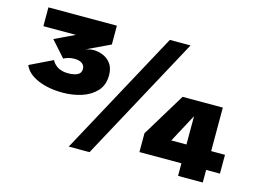

<svg xmlns="http://www.w3.org/2000/svg" viewBox="-94 -870 1405 1040"><g transform="rotate(15 608.0 -350.0)"><path d="M252.5 -273.5Q171.5 -273.5 112.2 -299.2Q53 -325 34.5 -370L162 -432Q189 -382.5 253.5 -382.5Q285.5 -382.5 305.8 -392.2Q326 -402 326 -425Q326 -446 310.2 -456.8Q294.5 -467.5 267.5 -467.5Q249.5 -467.5 233.2 -462.8Q217 -458 208 -452.5L129 -541L241.5 -594.5H59V-700H443V-594.5L308 -530.5Q316 -534 330.5 -537Q345 -540 354.5 -540Q382 -540 409 -529Q436 -518 453.8 -493.5Q471.5 -469 471.5 -429Q471.5 -374.5 439.8 -340Q408 -305.5 358 -289.5Q308 -273.5 252.5 -273.5ZM360.5 0 740 -700H856L477 0ZM973.5 0V-70.5H738V-176L886.5 -420H1112V-176H1189.5V-70.5H1112V0ZM888.5 -176H973.5V-333H972.5Z"/></g></svg>

Font: Trispace SemiExpanded ExtraBold
Style: Regular
Weight: 800
Width: 6
Designer: Tyler Finck
Foundry: Etcetera Type Company
Version: Version 1.210; ttfautohint (v1.8.3)